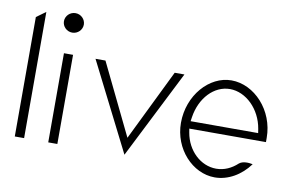

<svg xmlns="http://www.w3.org/2000/svg" viewBox="-69 -770 1384 893"><g transform="rotate(10 622.5 -324.0)"><path d="M42 -30H86V-626L42 -594Z M174 -598C174 -573 195 -552 221 -552C247 -552 268 -573 268 -598C268 -623 247 -644 221 -644C195 -644 174 -623 174 -598ZM200 -30H243V-451H200Z M349 -451 559 -35 769 -451H723L559 -115L396 -451Z M792 -227C792 -104 885 -4 990 -4C1053 -4 1113 -39 1154 -95C1135 -99 1107 -101 1090 -87C1062 -61 1028 -45 990 -45C916 -45 852 -106 838 -189L835 -207H1197V-227C1197 -357 1098 -462 990 -462C885 -462 792 -357 792 -227ZM835 -242 838 -262C852 -354 915 -421 990 -421C1065 -421 1136 -353 1151 -261L1154 -242Z"/></g></svg>

Font: Charger Sport
Style: HLNrw
Weight: 100
Designer: Jasper
Foundry: Cannot Into Space Fonts
Version: Version 1.1